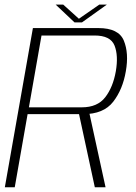

<svg xmlns="http://www.w3.org/2000/svg" viewBox="-30 -794 576 814"><path d="M-9.5 0H32.5L87 -310H322.5Q409 -310 449.8 -362.5Q490.5 -415 503.5 -492Q517 -568.5 495 -621.8Q473 -675 387 -675H109.5ZM372 0H417.5L346 -327.5L302.5 -322ZM92.5 -339 146 -643.5H371Q438.5 -643.5 455.5 -601Q472.5 -558.5 461 -491.5Q449 -424 416 -381.5Q383 -339 317 -339ZM286 -699H317.5L423 -774.5H391L304.5 -714.5L238 -774.5H206Z"/></svg>

Font: Anybody UltraCondensed Thin ExtraLight
Style: Italic
Weight: 250
Italic angle: -10°
Version: Version 1.111